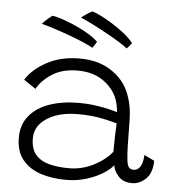

<svg xmlns="http://www.w3.org/2000/svg" viewBox="-53 -791 760 850"><g transform="rotate(5 327.0 -365.5)"><path d="M271.5 11.5Q209 11.5 158.2 -5.2Q107.5 -22 77.5 -59Q47.5 -96 47.5 -157Q47.5 -215 80 -254.2Q112.5 -293.5 169.2 -313.2Q226 -333 300 -333Q337.5 -333 374 -327.8Q410.5 -322.5 436.8 -316Q463 -309.5 471 -306.5Q469 -326 464.8 -344.5Q460.5 -363 452.5 -378.5Q431.5 -420.5 388 -447.8Q344.5 -475 281.5 -475Q214 -475 169 -446.2Q124 -417.5 102 -378L48.5 -414Q80 -463.5 142 -496.2Q204 -529 285 -529Q366 -529 421.2 -494.5Q476.5 -460 501 -408.5Q514 -380.5 521.5 -348Q529 -315.5 529.5 -264Q530 -204.5 531 -166.2Q532 -128 534.5 -104.5Q537.5 -75 545.2 -67Q553 -59 566.5 -59Q584.5 -59 595.8 -77.2Q607 -95.5 608 -128.5L653.5 -106.5Q652.5 -52 625 -25.8Q597.5 0.5 564.5 0.5Q524 0.5 502.8 -24Q481.5 -48.5 479 -72Q467 -54.5 436.5 -35Q406 -15.5 363.2 -2Q320.5 11.5 271.5 11.5ZM279.5 -41Q336.5 -41 387.2 -66.2Q438 -91.5 470 -130.5Q470 -171 471 -200.8Q472 -230.5 473.5 -257Q457 -262.5 409 -272.8Q361 -283 298 -283Q243.5 -283 201 -267.8Q158.5 -252.5 134 -224.8Q109.5 -197 109.5 -159.5Q109.5 -112.5 131.5 -86.8Q153.5 -61 192 -51Q230.5 -41 279.5 -41ZM323.5 -741.5Q333.5 -739.5 356.8 -728.2Q380 -717 409 -699.5Q438 -682 465.5 -660.5Q493 -639 510.5 -617Q507 -612 499 -602.8Q491 -593.5 488.5 -591.5Q473.5 -604 447 -620Q420.5 -636 389.2 -653.2Q358 -670.5 328 -685.5Q298 -700.5 275.5 -710Q283 -716.5 297.2 -726.2Q311.5 -736 323.5 -741.5ZM149 -707Q159 -706.5 184.2 -698.8Q209.5 -691 241.5 -677.5Q273.5 -664 304.2 -646.5Q335 -629 355.5 -609.5Q353.5 -605.5 346.5 -594.5Q339.5 -583.5 337 -581Q320.5 -591 291.5 -603.2Q262.5 -615.5 228.2 -628Q194 -640.5 161.2 -651Q128.5 -661.5 105 -667.5Q112 -675.5 125 -687.5Q138 -699.5 149 -707Z"/></g></svg>

Font: Grandstander ExtraLight
Style: Regular
Weight: 200
Designer: Tyler Finck
Foundry: Etcetera Type Co
Version: Version 1.200; ttfautohint (v1.8.3)